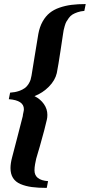

<svg xmlns="http://www.w3.org/2000/svg" viewBox="-20 -832 442 946"><path d="M216.8 60.5 210.4 93.8Q167.5 93.8 136.7 89.6Q106 85.4 81.3 75Q56.6 64.5 44.2 44.9Q31.7 25.4 31.7 -3.9Q31.7 -26.9 39.6 -56.6Q47.9 -89.8 66.2 -158.7Q84.5 -227.5 92.3 -260.3Q92.3 -265.1 95 -276.6Q97.7 -288.1 97.7 -293.9Q97.7 -337.9 23.4 -343.3L29.8 -375.5Q54.2 -377 73 -383.5Q91.8 -390.1 102.5 -398.2Q113.3 -406.2 120.6 -418.2Q127.9 -430.2 130.6 -439Q133.3 -447.8 135.3 -459.5Q136.7 -467.3 149.2 -545.2Q161.6 -623 168.9 -665Q175.3 -699.7 189.9 -725.8Q204.6 -752 224.9 -768.3Q245.1 -784.7 273.4 -794.4Q301.8 -804.2 332.5 -808.1Q363.3 -812 402.3 -812L395.5 -778.3Q377 -776.9 362.1 -771.7Q347.2 -766.6 337.2 -760.5Q327.1 -754.4 319.1 -743.4Q311 -732.4 306.9 -724.9Q302.7 -717.3 298.8 -703.6Q294.9 -689.9 293.7 -683.8Q292.5 -677.7 290.5 -664.1Q289.1 -654.8 278.3 -583Q267.6 -511.2 259.8 -471.7Q251.5 -436 220.9 -405Q190.4 -374 149.9 -358.4Q179.2 -343.8 196.3 -319.3Q213.4 -294.9 213.4 -266.1Q213.4 -252.9 210.9 -242.7Q202.1 -202.1 175.8 -109.4Q173.8 -102.1 167.5 -81.5Q161.1 -61 158.4 -50.3Q155.8 -39.6 152.8 -22.9Q149.9 -6.3 149.9 7.3Q149.9 55.7 216.8 60.5Z"/></svg>

Font: Flanker
Style: Bold Italic
Weight: 700
Italic angle: -12°
Designer: Flanker
Version: Version 2.000